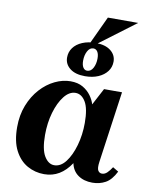

<svg xmlns="http://www.w3.org/2000/svg" viewBox="-93 -919 792 999"><g transform="rotate(10 303.0 -420.0)"><path d="M29 -207Q29 -271 49.5 -323Q70 -375 104 -412.5Q138 -450 179.5 -470Q221 -490 262 -490Q301 -490 327.5 -474.5Q354 -459 370.5 -436Q387 -413 393 -391L440 -480H535L482 -104Q477 -69 484.5 -57Q492 -45 505 -45Q520 -45 532.5 -57Q545 -69 557 -88L587 -70Q564 -24 533 -7Q502 10 464 10Q419 10 388.5 -11.5Q358 -33 350 -73Q323 -32 288 -11Q253 10 209 10Q161 10 120 -13Q79 -36 54 -84Q29 -132 29 -207ZM179 -192Q179 -116 200.5 -80.5Q222 -45 253 -45Q287 -45 313.5 -79.5Q340 -114 356 -170Q372 -226 372 -289Q372 -365 351 -400Q330 -435 298 -435Q265 -435 238 -400.5Q211 -366 195 -311Q179 -256 179 -192ZM356 -709Q407 -709 435.5 -686.5Q464 -664 464 -629Q464 -600 447 -577.5Q430 -555 400 -542Q370 -529 330 -529Q279 -529 250.5 -551.5Q222 -574 222 -609Q222 -638 238.5 -660.5Q255 -683 285.5 -696Q316 -709 356 -709ZM336 -559Q356 -559 367.5 -580.5Q379 -602 379 -631Q379 -654 371 -666.5Q363 -679 349 -679Q330 -679 318.5 -657.5Q307 -636 307 -607Q307 -584 315 -571.5Q323 -559 336 -559ZM555 -850 355 -700H325L395 -850Z"/></g></svg>

Font: Brygada 1918
Style: Bold Italic
Weight: 700
Italic angle: -8°
Designer: Mateusz Machalski | Borys Kosmynka | Przemek Hoffer
Foundry: NIEPODLEGLA 2018
Version: Version 3.006